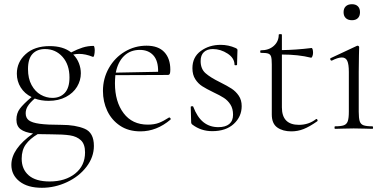

<svg xmlns="http://www.w3.org/2000/svg" viewBox="-20 -612 1829 912"><path d="M426 81Q426 134 391 180Q356 226 298.5 253Q241 280 179 280Q111 280 72.5 249.5Q34 219 34 171Q34 95 137 22Q98 17 78 2Q58 -13 58 -44Q58 -74 74.5 -96Q91 -118 130 -151Q97 -167 78.5 -196.5Q60 -226 60 -262Q60 -317 102 -355Q144 -393 216 -393Q280 -393 318 -363Q347 -378 372 -386Q397 -394 425 -394Q427 -394 428.5 -387Q430 -380 430 -373Q430 -361 427.5 -350.5Q425 -340 421 -342Q386 -356 356 -356Q342 -356 328 -353Q346 -335 355 -311.5Q364 -288 364 -264Q364 -230 346 -200Q328 -170 293 -151.5Q258 -133 211 -133Q175 -133 145 -144Q122 -124 112 -108Q102 -92 102 -74Q102 -52 117 -40.5Q132 -29 168.5 -24Q205 -19 272 -19Q338 -19 382 -0.5Q426 18 426 81ZM113 -284Q113 -239 130 -208Q147 -177 173.5 -162Q200 -147 229 -147Q266 -147 288 -171Q310 -195 310 -244Q310 -305 277 -342Q244 -379 194 -379Q156 -379 134.5 -356Q113 -333 113 -284ZM384 112Q384 73 364.5 54.5Q345 36 312.5 31Q280 26 223 26Q178 26 159 25Q122 47 102.5 74Q83 101 83 142Q83 192 116.5 221Q150 250 216 250Q290 250 337 212.5Q384 175 384 112Z M784 -54Q787 -54 789.5 -50.5Q792 -47 790 -44Q724 12 647 12Q590 12 550 -15Q510 -42 489.5 -85.5Q469 -129 469 -180Q469 -239 497 -288.5Q525 -338 572.5 -366.5Q620 -395 676 -395Q732 -395 760.5 -364.5Q789 -334 789 -281Q789 -267 786.5 -261.5Q784 -256 777 -256L528 -255Q526 -231 526 -216Q526 -129 567 -74.5Q608 -20 682 -20Q713 -20 735 -28.5Q757 -37 783 -54ZM530 -267 731 -271Q732 -323 708.5 -349Q685 -375 644 -375Q599 -375 569.5 -346.5Q540 -318 530 -267Z M1026 -221Q1060 -204 1080 -191Q1100 -178 1114 -157.5Q1128 -137 1128 -108Q1128 -58 1090.5 -23.5Q1053 11 988 11Q935 11 894 -20Q888 -24 888 -32L886 -104Q886 -107 891.5 -107.5Q897 -108 898 -105Q917 -55 946.5 -31.5Q976 -8 1017 -8Q1051 -8 1069 -23Q1087 -38 1087 -67Q1087 -96 1074.5 -115.5Q1062 -135 1043.5 -147Q1025 -159 993 -174Q960 -190 940.5 -202.5Q921 -215 907.5 -236Q894 -257 894 -288Q894 -341 934 -370Q974 -399 1028 -399Q1065 -399 1099 -384Q1105 -381 1106.5 -379Q1108 -377 1108 -373Q1108 -354 1107 -343L1106 -304Q1106 -302 1100 -302Q1094 -302 1094 -304Q1094 -336 1061 -357.5Q1028 -379 991 -379Q964 -379 948.5 -364.5Q933 -350 933 -322Q933 -285 956 -264.5Q979 -244 1026 -221Z M1483 -47Q1486 -47 1488 -42.5Q1490 -38 1487 -36Q1450 -10 1422 1Q1394 12 1364 12Q1323 12 1297 -6.5Q1271 -25 1271 -68V-306Q1271 -333 1267.5 -343.5Q1264 -354 1254 -357.5Q1244 -361 1219 -361Q1216 -361 1216 -367Q1216 -373 1219 -373Q1257 -373 1280.5 -394Q1304 -415 1304 -447Q1304 -450 1312 -450Q1319 -450 1319 -447V-374Q1387 -375 1460 -384Q1463 -384 1465 -377.5Q1467 -371 1467 -361Q1467 -353 1464 -345Q1461 -337 1457 -338Q1397 -353 1319 -353V-102Q1319 -19 1400 -19Q1446 -19 1481 -46Z M1571 -12Q1600 -12 1613.5 -17Q1627 -22 1632 -36.5Q1637 -51 1637 -81V-270Q1637 -307 1629.5 -323Q1622 -339 1604 -339Q1585 -339 1556 -324H1555Q1551 -324 1549 -329Q1547 -334 1551 -336L1675 -394L1679 -395Q1681 -395 1683.5 -393Q1686 -391 1686 -388Q1686 -382 1685 -348.5Q1684 -315 1684 -271V-81Q1684 -51 1688.5 -36.5Q1693 -22 1706.5 -17Q1720 -12 1749 -12Q1752 -12 1752 -6Q1752 0 1749 0Q1726 0 1713 -1L1660 -2L1608 -1Q1594 0 1571 0Q1569 0 1569 -6Q1569 -12 1571 -12ZM1612 -554Q1612 -572 1622.5 -582Q1633 -592 1652 -592Q1670 -592 1680 -582Q1690 -572 1690 -554Q1690 -536 1680 -526Q1670 -516 1652 -516Q1633 -516 1622.5 -526Q1612 -536 1612 -554Z"/></svg>

Font: Cormorant Garamond Light
Style: Regular
Weight: 300
Designer: Christian Thalmann (Catharsis Fonts)
Version: Version 3.000